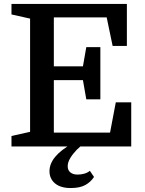

<svg xmlns="http://www.w3.org/2000/svg" viewBox="-20 -740 734 970"><path d="M487 -238H416L399 -335H252V-70H536L565 -223H643V0H38V-53L132 -74V-646L38 -667V-720H621V-508H549L519 -652H252V-405H399L416 -502H487ZM337 210Q286 210 258 186.5Q230 163 230 125Q230 50 344 -14H405Q386 -2 367 17.5Q348 37 335 58.5Q322 80 322 100Q322 120 335.5 131Q349 142 372 142Q389 142 405.5 137.5Q422 133 434 123L455 154Q438 180 410.5 195Q383 210 337 210Z"/></svg>

Font: Domine SemiBold
Style: Regular
Weight: 600
Designer: Pablo Impallari, Rodrigo Fuenzalida, Brenda Gallo
Foundry: Pablo Impallari, Rodrigo Fuenzalida, Brenda Gallo
Version: Version 2.000